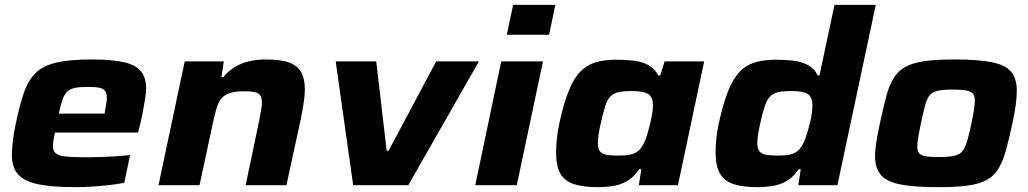

<svg xmlns="http://www.w3.org/2000/svg" viewBox="-20 -763 4237 791"><path d="M288 8Q189 8 132.5 -5Q76 -18 52.5 -47Q29 -76 29 -123Q29 -150 33 -183Q37 -216 45 -254Q61 -330 78.5 -381Q96 -432 126.5 -462Q157 -492 211.5 -505Q266 -518 356 -518Q445 -518 493.5 -506Q542 -494 562 -467.5Q582 -441 582 -399Q582 -381 578 -356.5Q574 -332 569 -305.5Q564 -279 558 -254L549 -217H206Q203 -200 200.5 -186Q198 -172 198 -161Q198 -142 210 -131.5Q222 -121 253 -118Q284 -115 341 -115Q364 -115 394 -116Q424 -117 455.5 -119Q487 -121 516 -124L492 -10Q469 -5 434.5 -1Q400 3 362.5 5.5Q325 8 288 8ZM222 -295H411L413 -308Q416 -325 418 -337Q420 -349 420 -360Q420 -380 412 -389.5Q404 -399 387 -402Q370 -405 343 -405Q309 -405 289 -401Q269 -397 257 -385.5Q245 -374 237.5 -352.5Q230 -331 222 -295Z M633 0 741 -510H902L892 -445H900Q921 -471 947.5 -487Q974 -503 1006 -510.5Q1038 -518 1076 -518Q1139 -518 1173.5 -504.5Q1208 -491 1222 -463.5Q1236 -436 1236 -395Q1236 -374 1231.5 -343Q1227 -312 1221 -281L1160 0H992L1048 -267Q1051 -282 1055 -305Q1059 -328 1059 -339Q1059 -360 1052 -370Q1045 -380 1029 -383.5Q1013 -387 986 -387Q950 -387 928 -380Q906 -373 893.5 -359Q881 -345 874 -322.5Q867 -300 860 -270L802 0Z M1435 0 1363 -510H1530L1573 -142H1581L1777 -510H1953L1662 0Z M2068 -620 2094 -743H2268L2242 -620ZM1938 0 2045 -510H2217L2109 0Z M2443 8Q2383 8 2344.5 -4.5Q2306 -17 2288.5 -48Q2271 -79 2271 -134Q2271 -159 2274 -190.5Q2277 -222 2285 -258Q2302 -335 2322 -386Q2342 -437 2368.5 -465.5Q2395 -494 2431.5 -505.5Q2468 -517 2519 -517Q2558 -517 2591.5 -513Q2625 -509 2651 -495Q2677 -481 2692 -452H2700L2718 -510H2881L2773 0H2612L2622 -66H2613Q2592 -34 2565 -18Q2538 -2 2507 3Q2476 8 2443 8ZM2529 -122Q2558 -122 2576.5 -126Q2595 -130 2607 -139.5Q2619 -149 2628 -164Q2634 -174 2640 -190Q2646 -206 2651 -225Q2656 -244 2660.5 -263Q2665 -282 2667.5 -299Q2670 -316 2670 -329Q2670 -363 2651 -375.5Q2632 -388 2583 -388Q2550 -388 2529 -383.5Q2508 -379 2495 -366Q2482 -353 2473.5 -326.5Q2465 -300 2455 -255Q2449 -228 2446 -208.5Q2443 -189 2443 -174Q2443 -151 2451.5 -140Q2460 -129 2478.5 -125.5Q2497 -122 2529 -122Z M3100 8Q3040 8 3002 -4.5Q2964 -17 2946 -48Q2928 -79 2928 -134Q2928 -159 2931 -190.5Q2934 -222 2942 -258Q2959 -335 2979 -386Q2999 -437 3025.5 -465.5Q3052 -494 3089 -505.5Q3126 -517 3177 -517Q3215 -517 3248.5 -513Q3282 -509 3308.5 -495Q3335 -481 3349 -452H3356L3418 -743H3588L3430 0H3269L3279 -66H3270Q3249 -34 3222 -18Q3195 -2 3164 3Q3133 8 3100 8ZM3187 -122Q3215 -122 3233.5 -126Q3252 -130 3264 -139.5Q3276 -149 3285 -164Q3291 -174 3297 -190Q3303 -206 3308.5 -225Q3314 -244 3318.5 -263Q3323 -282 3325 -299Q3327 -316 3327 -329Q3327 -363 3308 -375.5Q3289 -388 3240 -388Q3207 -388 3186.5 -383.5Q3166 -379 3153 -366Q3140 -353 3131 -326.5Q3122 -300 3112 -255Q3106 -228 3103 -208.5Q3100 -189 3100 -174Q3100 -151 3108.5 -140Q3117 -129 3136 -125.5Q3155 -122 3187 -122Z M3845 8Q3744 8 3687.5 -3.5Q3631 -15 3608 -43.5Q3585 -72 3585 -120Q3585 -146 3590.5 -179.5Q3596 -213 3605 -255Q3619 -320 3631 -365.5Q3643 -411 3661.5 -441Q3680 -471 3710 -487.5Q3740 -504 3788.5 -511Q3837 -518 3911 -518Q4011 -518 4067 -506.5Q4123 -495 4146 -467Q4169 -439 4169 -390Q4169 -363 4164.5 -330Q4160 -297 4151 -255Q4137 -189 4124 -143Q4111 -97 4093 -67.5Q4075 -38 4045 -21.5Q4015 -5 3967 1.5Q3919 8 3845 8ZM3848 -116Q3879 -116 3899.5 -119Q3920 -122 3932.5 -129.5Q3945 -137 3953 -152.5Q3961 -168 3967.5 -192.5Q3974 -217 3982 -255Q3989 -287 3992.5 -310Q3996 -333 3996 -350Q3996 -369 3987.5 -378Q3979 -387 3960 -390.5Q3941 -394 3907 -394Q3868 -394 3845.5 -389.5Q3823 -385 3811 -371.5Q3799 -358 3791.5 -330Q3784 -302 3774 -255Q3767 -222 3763 -198Q3759 -174 3759 -159Q3759 -141 3767 -131.5Q3775 -122 3795 -119Q3815 -116 3848 -116Z"/></svg>

Font: Saira Thin Expanded
Style: Bold Italic
Weight: 700
Width: 7
Italic angle: -12°
Version: Version 1.101